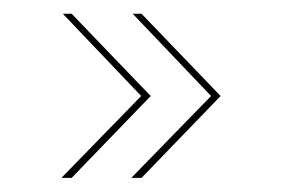

<svg xmlns="http://www.w3.org/2000/svg" viewBox="-20 -404 399 272"><path d="M166 -152 279 -268 168 -384.5H180.5L292.5 -268L180.5 -152ZM67 -152 180 -268 69 -384.5H81.5L193.5 -268L81.5 -152Z"/></svg>

Font: Imbue 100pt Light
Style: Regular
Weight: 300
Designer: Tyler Finck
Foundry: Etcetera Type Company
Version: Version 1.102; ttfautohint (v1.8.3)